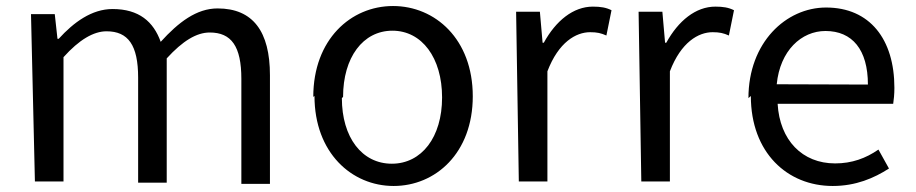

<svg xmlns="http://www.w3.org/2000/svg" viewBox="-20 -578 3043 638"><path d="M96 25H191V-388C243 -446 291 -474 334 -474C406 -474 439 -428 439 -320V29H534V-384C587 -442 633 -470 677 -470C749 -470 782 -424 782 -316V33H877V-328C877 -473 821 -550 703 -550C633 -550 573 -504 514 -439C490 -506 442 -548 354 -548C285 -548 225 -504 175 -449H171L162 -531H83Z M1025 -259C1025 -70 1149 40 1288 40C1427 40 1551 -69 1551 -258C1551 -448 1426 -558 1286 -558C1146 -558 1021 -447 1021 -256ZM1120 -256C1120 -387 1186 -476 1284 -476C1382 -476 1449 -386 1449 -254C1449 -122 1381 -34 1282 -34C1183 -34 1116 -121 1116 -252Z M1704 25H1799V-341C1836 -438 1894 -471 1941 -471C1964 -471 1977 -468 1995 -460L2012 -544C1994 -553 1976 -556 1950 -556C1885 -556 1827 -509 1787 -436H1783L1774 -539H1695Z M2111 25H2206V-341C2243 -438 2301 -471 2348 -471C2371 -471 2384 -468 2402 -460L2419 -544C2401 -553 2383 -556 2357 -556C2292 -556 2234 -509 2194 -436H2190L2181 -539H2102Z M2475 -259C2475 -71 2596 40 2747 40C2824 40 2884 14 2934 -18L2899 -81C2857 -52 2811 -35 2755 -35C2646 -35 2571 -112 2564 -233H2948C2950 -246 2952 -265 2952 -286C2952 -448 2870 -553 2725 -553C2592 -553 2467 -437 2467 -252ZM2561 -298C2572 -410 2643 -475 2723 -475C2812 -475 2864 -413 2864 -297Z"/></svg>

Font: GenEiGothic-pro-Regular
Style: Regular
Weight: 400
Designer: Ryoko NISHIZUKA (kana & ideographs); Paul D. Hunt (Latin, Greek & Cyrillic); Wenlong ZHANG (bopomofo); Sandoll Communica
Foundry: Adobe Systems Incorporated; o_tamon
Version: Version 1.000.140830